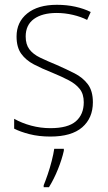

<svg xmlns="http://www.w3.org/2000/svg" viewBox="-20 -559 449 800"><path d="M367 -133Q367 -67 322.5 -28.5Q278 10 190 10Q142 10 103 0Q64 -10 39 -23V-64Q71 -46 110 -35.5Q149 -25 190 -25Q263 -25 296 -53.5Q329 -82 329 -133Q329 -167 312.5 -188Q296 -209 266.5 -224.5Q237 -240 198 -256Q155 -273 121.5 -290.5Q88 -308 68.5 -335Q49 -362 49 -407Q49 -467 93.5 -503Q138 -539 217 -539Q258 -539 294 -531Q330 -523 358 -509L343 -476Q318 -489 284 -497Q250 -505 216 -505Q156 -505 121.5 -480Q87 -455 87 -407Q87 -374 102.5 -353.5Q118 -333 147 -319Q176 -305 215 -289Q256 -271 290.5 -253.5Q325 -236 346 -208Q367 -180 367 -133ZM246 69Q238 105 221.5 146Q205 187 184 221H162V213Q169 196 178.5 168.5Q188 141 195.5 111.5Q203 82 206 61H246Z"/></svg>

Font: Noto Sans Lao Looped SemiCondensed ExtraLight
Style: Regular
Weight: 200
Width: 4
Designer: Mark Frömberg, Ben Mitchell
Foundry: The Fontpad Ltd
Version: Version 1.002; ttfautohint (v1.8.4.7-5d5b)